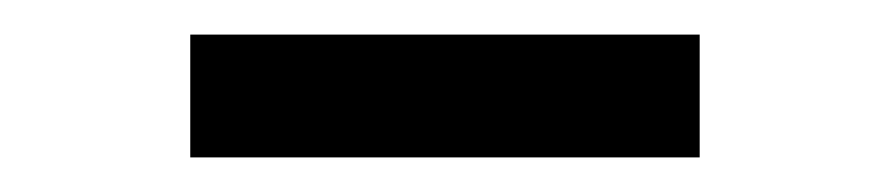

<svg xmlns="http://www.w3.org/2000/svg" viewBox="-20 -751 514 111"><path d="M384.5 -731V-660H90V-731Z"/></svg>

Font: Merriweather 20pt
Style: Regular
Weight: 400
Version: Version 2.100